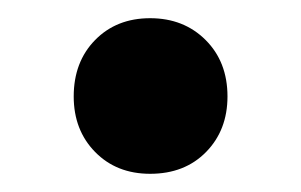

<svg xmlns="http://www.w3.org/2000/svg" viewBox="-20 -367 331 211"><path d="M61 -261Q61 -299 84.5 -323Q108 -347 145 -347Q182 -347 206 -323Q230 -299 230 -261Q230 -224 206.5 -200Q183 -176 145 -176Q108 -176 84.5 -200Q61 -224 61 -261Z"/></svg>

Font: Sarabun
Style: Bold
Weight: 700
Designer: Suppakit Chalermlarp | Katatrad Co.,Ltd.
Foundry: Cadson Demak Co.,Ltd.
Version: Version 1.000; ttfautohint (v1.6)